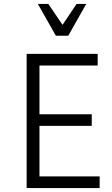

<svg xmlns="http://www.w3.org/2000/svg" viewBox="-20 -953 568 973"><path d="M485 -59V0H115V-680H475V-621H180V-374H445V-315H180V-59ZM417 -933 326 -772H263L172 -933H225L297 -827L368 -933Z"/></svg>

Font: Inria Sans Light
Style: Regular
Weight: 300
Designer: Black Foundry Team
Foundry: Black Foundry
Version: Version 1.2; ttfautohint (v1.8.3)